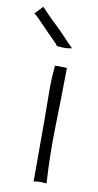

<svg xmlns="http://www.w3.org/2000/svg" viewBox="-126 -783 419 824"><g transform="rotate(10 83.5 -371.0)"><path d="M81 -588Q109 -585 124 -586.5Q139 -588 146 -590Q129 -606 106.5 -630.5Q84 -655 63 -674.5Q42 -694 24 -712.5Q6 -731 -6 -744L-40 -708Q-38 -712 -11.5 -684.5Q15 -657 32 -639.5Q49 -622 62.5 -609Q76 -596 81 -588ZM87 -504V-503Q81 -444 82 -381.5Q83 -319 83 -266.5Q83 -214 83 -161Q83 -108 83 2Q90 0 101 -1Q112 -2 139 0Q131 -127 134.5 -253Q138 -379 139 -500V-503Q91 -505 87 -504Z"/></g></svg>

Font: Londrina Solid Thin
Style: Regular
Weight: 250
Designer: Marcelo Magalhaes
Foundry: Marcelo Magalhães
Version: Version 1.002